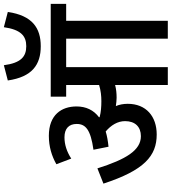

<svg xmlns="http://www.w3.org/2000/svg" viewBox="34 -946 911 1020"><g transform="rotate(-90 490.0 -435.5)"><path d="M937 -850 856 -871C843 -781 810 -752 755 -752C699 -752 666 -781 654 -871L573 -850C592 -720 657 -675 755 -675C852 -675 918 -720 937 -850ZM449 -213C449 -236 445 -257 437 -276C452 -274 467 -272 481 -272C504 -272 527 -274 549 -280V0H644V-540H795V0H890V-540H980V-622H487V-540H549V-365C520 -356 491 -353 463 -353C435 -353 405 -355 379 -362C378 -363 378 -364 377 -365C416 -394 435 -435 435 -485C435 -564 391 -632 279 -632C222 -632 172 -617 128 -592L158 -513C195 -537 233 -549 271 -549C318 -549 342 -525 342 -484C342 -437 312 -410 205 -395L221 -315C252 -318 279 -323 302 -330C335 -302 357 -267 357 -227C357 -174 327 -143 277 -143C202 -143 154 -222 106 -374L25 -342C96 -125 172 -59 286 -59C382 -59 449 -115 449 -213Z"/></g></svg>

Font: Noto Sans Devanagari SemiCondensed Medium
Style: Regular
Weight: 500
Width: 4
Designer: Jelle Bosma - Monotype Design Team
Foundry: Monotype Imaging Inc.
Version: Version 2.004